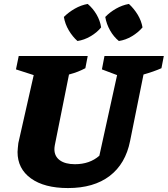

<svg xmlns="http://www.w3.org/2000/svg" viewBox="-20 -941 851 974"><path d="M325 13Q205 13 137 -36Q69 -85 69 -170Q69 -180 70.5 -191Q72 -202 73 -215L151 -560L61 -589L75 -657H425L413 -595Q394 -585 375 -577.5Q356 -570 330 -563L258 -204Q257 -198 256.5 -193.5Q256 -189 256 -184Q256 -148 283.5 -128Q311 -108 360 -108Q435 -108 484 -151L574 -560L497 -589L510 -657H811L799 -595Q761 -578 708 -563L640 -226Q617 -110 536.5 -48.5Q456 13 325 13ZM425 -921Q452 -898 470 -867Q488 -836 493 -802Q472 -776 439.5 -757Q407 -738 373 -733Q348 -755 329 -787Q310 -819 304 -855Q328 -879 359.5 -897Q391 -915 425 -921ZM634 -921Q660 -897 678.5 -866.5Q697 -836 703 -802Q681 -776 649 -757Q617 -738 583 -733Q557 -754 538.5 -786.5Q520 -819 514 -855Q537 -879 568.5 -897Q600 -915 634 -921Z"/></svg>

Font: Piazzolla SC ExtraBold
Style: Italic
Weight: 800
Italic angle: -11.3°
Designer: Juan Pablo del Peral
Foundry: Huerta Tipografica
Version: Version 1.330